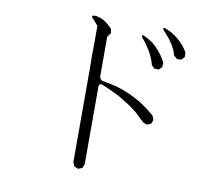

<svg xmlns="http://www.w3.org/2000/svg" viewBox="-88 -903 1176 1039"><g transform="rotate(10 500.0 -383.0)"><path d="M373 -582 374 -643.6V-747.1L357.4 -765.6L337.9 -787.1Q334 -796.9 345.7 -797.9H359.4L372.1 -794.9L385.7 -791L399.4 -784.2L412.1 -776.4L424.8 -766.6L436.5 -755.9L449.2 -743.2L453.1 -719.7L436.5 -698.2V-643.6V-582V-515.6V-485.4Q436.5 -458 463.9 -456.1L499 -449.2L534.2 -441.4L568.4 -429.7L601.6 -417L633.8 -401.4L665 -384.8L694.3 -365.2L723.6 -343.8L752 -320.3L760.7 -297.9L752.9 -276.4L730.5 -266.6L708 -275.4L661.1 -320.3L635.7 -340.8L608.4 -359.4L552.7 -393.6L491.2 -422.9L459 -436.5Q436.5 -445.3 436.5 -421.9V2L427.7 24.4L405.3 33.2L383.8 24.4L374 2V-515.6ZM690.4 -622.1 683.6 -637.7 675.8 -653.3 667 -668 648.4 -696.3 623 -728.5Q617.2 -745.1 632.8 -737.3L651.4 -728.5L668.9 -717.8L684.6 -707L699.2 -694.3L712.9 -679.7L725.6 -665L738.3 -648.4L749 -630.9L759.8 -612.3L758.8 -588.9L742.2 -571.3L717.8 -572.3L701.2 -588.9L696.3 -605.5ZM800.8 -690.4 786.1 -717.8 767.6 -744.1 745.1 -770.5 730.5 -787.1Q721.7 -803.7 739.3 -796.9L757.8 -789.1L775.4 -780.3L791 -770.5L806.6 -758.8L820.3 -747.1L834 -733.4L846.7 -719.7L858.4 -703.1L868.2 -686.5L869.1 -663.1L852.5 -645.5L829.1 -644.5L810.5 -661.1L805.7 -675.8Z"/></g></svg>

Font: B2 Hana
Style: Regular
Weight: 500
Version: 2020-08-05; (max)